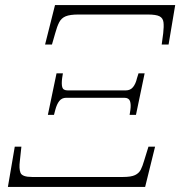

<svg xmlns="http://www.w3.org/2000/svg" viewBox="-20 -734 714 754"><path d="M157 -559 196 -714H668L642 -559H615L621 -604Q624 -630 622 -646.5Q620 -663 606.5 -670Q593 -677 560 -677H288Q255 -677 238 -670Q221 -663 212.5 -646.5Q204 -630 197 -604L184 -559ZM168 -283 202 -446H227L224 -427Q221 -404 224.5 -391.5Q228 -379 246 -379H474Q492 -379 502.5 -392Q513 -405 518 -427L524 -446H548L514 -283H489L492 -302Q495 -324 490.5 -337Q486 -350 468 -350H240Q223 -350 213 -337.5Q203 -325 197 -302L192 -283ZM11 0 38 -158H64L58 -102Q54 -72 60.5 -55.5Q67 -39 106 -39H463Q495 -39 510.5 -46.5Q526 -54 533 -68Q540 -82 546 -103L563 -158H589L550 0Z"/></svg>

Font: Noto Serif ExtraLight
Style: Italic
Weight: 200
Italic angle: -12°
Designer: Monotype Design Team
Foundry: Monotype Imaging Inc.
Version: Version 2.014; ttfautohint (v1.8.4.7-5d5b)